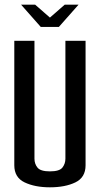

<svg xmlns="http://www.w3.org/2000/svg" viewBox="-20 -794 426 819"><path d="M70 -774H130L193 -719L256 -774H315L231 -679H154ZM193 5Q129 5 85 -16Q41 -37 41 -89V-620H127V-117Q127 -95 140 -79Q153 -63 193 -63Q234 -63 246.5 -79.5Q259 -96 259 -117V-620H345V-89Q345 -37 301.5 -16Q258 5 193 5Z"/></svg>

Font: Smooch Sans SemiBold
Style: Bold
Weight: 600
Designer: Robert E. Leuschke
Foundry: Robert E. Leuschke
Version: Version 1.010; ttfautohint (v1.8.3)